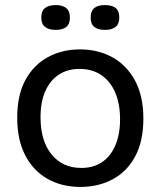

<svg xmlns="http://www.w3.org/2000/svg" viewBox="-20 -725 634 758"><path d="M298 13Q224 13 167.5 -19Q111 -51 79.5 -112Q48 -173 48 -260Q48 -351 81 -410.5Q114 -470 170 -500Q226 -530 296 -530Q367 -530 423.5 -499Q480 -468 513 -407Q546 -346 546 -257Q546 -167 513.5 -107Q481 -47 424.5 -17Q368 13 298 13ZM301 -62Q349 -62 383 -85Q417 -108 435.5 -151.5Q454 -195 454 -254Q454 -315 435 -359.5Q416 -404 380 -428.5Q344 -453 294 -453Q247 -453 212.5 -430.5Q178 -408 159 -365.5Q140 -323 140 -262Q140 -169 183.5 -115.5Q227 -62 301 -62ZM394 -607Q367 -607 352.5 -618.5Q338 -630 338 -656Q338 -682 352.5 -693.5Q367 -705 394 -705Q422 -705 436.5 -693.5Q451 -682 451 -656Q451 -630 436 -618.5Q421 -607 394 -607ZM200 -607Q173 -607 158 -618.5Q143 -630 143 -656Q143 -682 158 -693.5Q173 -705 200 -705Q226 -705 241 -693.5Q256 -682 256 -656Q256 -630 241.5 -618.5Q227 -607 200 -607Z"/></svg>

Font: Bricolage Grotesque 28pt
Style: Regular
Weight: 400
Version: Version 1.001;gftools[0.9.33.dev8+g029e19f]